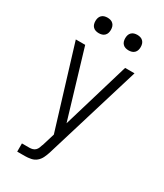

<svg xmlns="http://www.w3.org/2000/svg" viewBox="-228 -812 956 1116"><g transform="rotate(30 250.0 -253.5)"><path d="M84 215V160H135Q145 160 155.5 157Q166 154 173.5 146.5Q181 139 185 129Q189 119 192 109L193 108L219 23L53 -520H116L250 -71L384 -520H447L257 104L251 124Q245 143 236 162Q227 181 211.5 194Q196 207 175.5 211Q155 215 135 215ZM350 -618Q339 -618 329 -621Q319 -624 311.5 -631.5Q304 -639 301 -649Q298 -659 298 -670Q298 -681 301 -691Q304 -701 311.5 -708.5Q319 -716 329 -719Q339 -722 350 -722Q361 -722 371 -719Q381 -716 388.5 -708.5Q396 -701 399 -691Q402 -681 402 -670Q402 -659 399 -649Q396 -639 388.5 -631.5Q381 -624 371 -621Q361 -618 350 -618ZM150 -618Q139 -618 129 -621Q119 -624 111.5 -631.5Q104 -639 101 -649Q98 -659 98 -670Q98 -681 101 -691Q104 -701 111.5 -708.5Q119 -716 129 -719Q139 -722 150 -722Q161 -722 171 -719Q181 -716 188.5 -708.5Q196 -701 199 -691Q202 -681 202 -670Q202 -659 199 -649Q196 -639 188.5 -631.5Q181 -624 171 -621Q161 -618 150 -618Z"/></g></svg>

Font: Iosevka SS18 Light
Style: Regular
Weight: 300
Monospace: yes
Designer: Belleve Invis
Foundry: Belleve Invis
Version: Version 25.1.1; ttfautohint (v1.8.4)